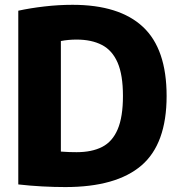

<svg xmlns="http://www.w3.org/2000/svg" viewBox="-20 -769 748 798"><path d="M251.5 8.5Q206 8.5 155 5.8Q104 3 56 -2.5V-724.5Q106.5 -735.5 165 -742.2Q223.5 -749 281.5 -749Q476 -749 574.2 -657.2Q672.5 -565.5 672.5 -370Q672.5 -171 567.8 -81.2Q463 8.5 251.5 8.5ZM298.5 -136.5Q362 -136.5 404.8 -158.5Q447.5 -180.5 469.2 -231.8Q491 -283 491 -370.5Q491 -457.5 468.8 -508.8Q446.5 -560 403.5 -582.2Q360.5 -604.5 298.5 -604.5Q264.5 -604.5 233 -598.5V-139Q251.5 -137.5 267.8 -137Q284 -136.5 298.5 -136.5Z"/></svg>

Font: Encode Sans Semi Condensed ExtraBold
Style: Regular
Weight: 800
Width: 4
Designer: Multiple Designers
Foundry: Impallari Type
Version: Version 3.000; ttfautohint (v1.8.3) -l 8 -r 50 -G 200 -x 14 